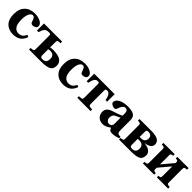

<svg xmlns="http://www.w3.org/2000/svg" viewBox="375 -1867 3244 3244"><g transform="rotate(45 1997.0 -245.0)"><path d="M34 -241Q34 -367 102 -435Q169 -502 287 -502Q361 -502 419.5 -472Q478 -442 478 -392Q478 -362 452 -346Q426 -330 395 -330Q358 -330 347 -365Q333 -413 318 -434.5Q303 -456 278 -456Q243 -456 218 -407.5Q193 -359 193 -265Q193 -157 229 -111Q265 -65 321 -65Q364 -65 394 -85.5Q424 -106 449 -156L484 -140Q436 12 269 12Q160 12 97 -53Q34 -118 34 -241Z M509 -322V-490H943V-452Q892 -450 880 -442Q868 -434 868 -403V-277Q902 -285 939 -285Q1167 -285 1167 -138Q1167 -59 1112.5 -29.5Q1058 0 937 0H642V-38Q693 -40 705 -48Q717 -56 717 -87V-405Q717 -419 714.5 -427.5Q712 -436 705 -439.5Q698 -443 693 -443.5Q688 -444 676 -444H670Q617 -444 592 -417Q567 -390 548 -322ZM868 -88Q868 -64 880 -54Q892 -44 919 -44Q961 -44 984.5 -66Q1008 -88 1008 -144Q1008 -239 907 -239Q884 -239 868 -231Z M1228 -241Q1228 -367 1296 -435Q1363 -502 1481 -502Q1555 -502 1613.5 -472Q1672 -442 1672 -392Q1672 -362 1646 -346Q1620 -330 1589 -330Q1552 -330 1541 -365Q1527 -413 1512 -434.5Q1497 -456 1472 -456Q1437 -456 1412 -407.5Q1387 -359 1387 -265Q1387 -157 1423 -111Q1459 -65 1515 -65Q1558 -65 1588 -85.5Q1618 -106 1643 -156L1678 -140Q1630 12 1463 12Q1354 12 1291 -53Q1228 -118 1228 -241Z M1709 -310V-490H2198V-310H2160Q2137 -444 2071 -444H2070Q2058 -444 2053 -443.5Q2048 -443 2041 -439.5Q2034 -436 2031.5 -427.5Q2029 -419 2029 -405V-87Q2029 -56 2042.5 -48Q2056 -40 2112 -38V0H1795V-38Q1851 -40 1864.5 -48Q1878 -56 1878 -87V-405Q1878 -419 1875.5 -427.5Q1873 -436 1866 -439.5Q1859 -443 1854 -443.5Q1849 -444 1837 -444H1836Q1770 -444 1747 -310Z M2260 -133Q2260 -222 2366 -258Q2377 -262 2405.5 -271.5Q2434 -281 2450 -286Q2466 -291 2488 -299.5Q2510 -308 2525 -315Q2540 -322 2550 -329V-382Q2550 -456 2492 -456Q2437 -456 2404 -356Q2391 -316 2363 -316Q2336 -316 2304.5 -332.5Q2273 -349 2273 -379Q2273 -430 2338 -466Q2403 -502 2510 -502Q2561 -502 2597.5 -493Q2634 -484 2652.5 -471Q2671 -458 2681.5 -437.5Q2692 -417 2694.5 -401Q2697 -385 2697 -362V-131Q2697 -66 2729 -56Q2750 -49 2777 -51L2780 -18Q2704 12 2632 12Q2599 12 2582.5 -3Q2566 -18 2554 -46Q2551 -44 2538.5 -35.5Q2526 -27 2521 -24Q2516 -21 2503.5 -14Q2491 -7 2482.5 -3.5Q2474 0 2461.5 4.5Q2449 9 2436.5 10.5Q2424 12 2411 12Q2339 12 2299.5 -30.5Q2260 -73 2260 -133ZM2414 -150Q2414 -112 2435.5 -89Q2457 -66 2488 -66Q2512 -66 2530.5 -81.5Q2549 -97 2550 -134V-279Q2468 -242 2460 -237Q2414 -211 2414 -150Z M2792 0V-38Q2835 -40 2846 -48Q2857 -56 2857 -87V-403Q2857 -434 2846 -442Q2835 -450 2792 -452V-490H3076Q3283 -490 3283 -372Q3283 -284 3145 -264V-262Q3193 -255 3226 -243Q3259 -231 3283 -204Q3307 -177 3307 -137Q3307 -55 3253.5 -27.5Q3200 0 3077 0ZM3008 -88Q3008 -64 3020 -54Q3032 -44 3059 -44Q3148 -44 3148 -139Q3148 -182 3122 -207Q3096 -232 3044 -232H3008ZM3008 -278H3042Q3089 -278 3112 -302Q3135 -326 3135 -363Q3135 -444 3048 -444Q3008 -444 3008 -413Z M3363 0V-38Q3406 -40 3417 -48Q3428 -56 3428 -87V-403Q3428 -434 3417 -442Q3406 -450 3363 -452V-490H3632V-452L3611 -450Q3594 -448 3586.5 -440.5Q3579 -433 3579 -410V-193L3749 -395V-410Q3749 -433 3741.5 -440.5Q3734 -448 3717 -450L3696 -452V-490H3965V-452Q3922 -450 3911 -442Q3900 -434 3900 -403V-87Q3900 -56 3911 -48Q3922 -40 3965 -38V0H3696V-38L3717 -40Q3734 -42 3741.5 -49.5Q3749 -57 3749 -80V-315L3579 -113V-80Q3579 -57 3586.5 -49.5Q3594 -42 3611 -40L3632 -38V0Z"/></g></svg>

Font: Heuristica
Style: Bold
Weight: 700
Version: Version 1.0.2